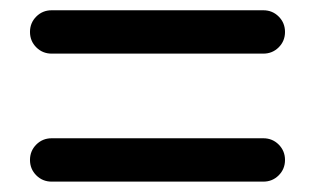

<svg xmlns="http://www.w3.org/2000/svg" viewBox="-20 -557 609 372"><path d="M80.1 -453.1Q62.5 -453.1 50.3 -465.3Q38.1 -477.5 38.1 -495.1Q38.1 -512.7 50.3 -524.9Q62.5 -537.1 80.1 -537.1H490.2Q507.8 -537.1 520 -524.9Q532.2 -512.7 532.2 -495.1Q532.2 -477.5 520 -465.3Q507.8 -453.1 490.2 -453.1ZM80.1 -205.1Q62.5 -205.1 50.3 -217.3Q38.1 -229.5 38.1 -247.1Q38.1 -264.6 50.3 -276.9Q62.5 -289.1 80.1 -289.1H490.2Q507.8 -289.1 520 -276.9Q532.2 -264.6 532.2 -247.1Q532.2 -229.5 520 -217.3Q507.8 -205.1 490.2 -205.1Z"/></svg>

Font: Gen Jyuu Gothic Medium
Style: Regular
Weight: 500
Designer: [Source Han Sans]
Ryoko NISHIZUKA  (kana & ideographs); Paul D. Hunt (Latin, Greek & Cyrillic); Wenlong ZHANG  (bopomofo
Version: Version 1.002.20150607